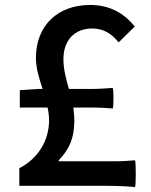

<svg xmlns="http://www.w3.org/2000/svg" viewBox="-20 -750 610 775"><path d="M371 -99H217V-103C259 -147 280 -191 280 -263C280 -281 278 -299 276 -316H356C383 -316 416 -314 435 -312C439 -316 439 -391 435 -395C406 -393 377 -391 347 -391H258C247 -431 236 -470 236 -511C236 -587 280 -635 353 -635C399 -635 431 -613 459 -579L524 -643C482 -695 425 -730 344 -730C214 -730 125 -648 125 -516C125 -475 138 -433 152 -391H135L60 -386V-316H172C176 -299 178 -281 178 -264C178 -181 132 -109 58 -71V0H291H408C447 0 496 2 525 5C529 0 529 -99 525 -103C500 -101 475 -99 448 -99H371Z"/></svg>

Font: GenSekiGothic2 TW M
Style: Regular
Weight: 500
Version: Version 2.100;PS 2.1;hotconv 16.6.51;makeotf.lib2.5.65220 DE